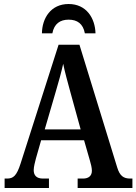

<svg xmlns="http://www.w3.org/2000/svg" viewBox="-20 -937 680 957"><path d="M189 -771H241C250 -819 280 -839 322 -839C365 -839 394 -819 403 -771H456C454 -846 411 -917 322 -917C233 -917 190 -846 189 -771ZM3 0H224V-47H194C162 -47 148 -63 148 -89C148 -106 155 -131 159 -147L185 -238H399L428 -137C433 -121 438 -100 438 -86C438 -60 421 -47 394 -47H367V0H640V-47H629C596 -47 577 -60 564 -103L376 -714H272L83 -123C63 -60 46 -47 15 -47H3ZM203 -292 259 -484C273 -531 286 -578 295 -619C303 -578 317 -529 331 -477L382 -292Z"/></svg>

Font: Noto Serif Condensed Semi
Style: Regular
Weight: 600
Width: 3
Designer: Monotype Design Team
Foundry: Monotype Imaging Inc.
Version: Version 1.002